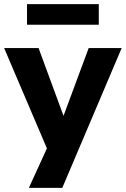

<svg xmlns="http://www.w3.org/2000/svg" viewBox="-28 -731 610 931"><path d="M112 180 218 -52V32L-8 -498H159L286 -153H274L402 -498H562L274 180ZM103 -611V-711H451V-611Z"/></svg>

Font: Nunito Sans 9pt ExtraBold
Style: Regular
Weight: 800
Version: Version 3.101;gftools[0.9.27]